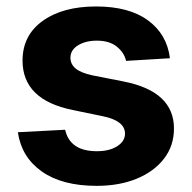

<svg xmlns="http://www.w3.org/2000/svg" viewBox="-20 -573 602 603"><path d="M513.7 -390.1 376 -381.8Q370.1 -407.7 346.9 -426.5Q323.7 -445.3 284.2 -445.3Q249 -445.3 225.1 -430.7Q201.2 -416 201.2 -391.6Q201.2 -372.1 216.8 -358.4Q232.4 -344.7 270 -336.4L369.1 -316.9Q526.4 -285.6 526.4 -169.4Q526.4 -115.2 495.1 -74.7Q463.9 -34.2 409.2 -11.7Q354.5 10.7 283.7 10.7Q175.3 10.7 111.3 -34.4Q47.4 -79.6 36.1 -157.7L184.6 -165.5Q199.7 -98.1 284.2 -98.1Q323.7 -98.1 348.1 -113.8Q372.6 -129.4 372.6 -153.3Q372.6 -193.8 302.7 -208L208.5 -227.5Q50.8 -259.3 50.8 -382.8Q50.8 -461.9 114 -507.3Q177.2 -552.7 281.7 -552.7Q385.3 -552.7 444.8 -509Q504.4 -465.3 513.7 -390.1Z"/></svg>

Font: Konkhmer Sleokchher
Style: Regular
Weight: 400
Designer: Suon May Sophanith
Version: Version 1.000; ttfautohint (v1.8.4.7-5d5b);gftools[0.9.23]